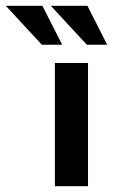

<svg xmlns="http://www.w3.org/2000/svg" viewBox="-112 -641 399 661"><path d="M77 -424H191V0H77ZM-92 -621H34L102 -487H32ZM63 -621H189L257 -487H187Z"/></svg>

Font: Reem Kufi Medium
Style: Regular
Weight: 500
Designer: Khaled Hosny
Version: Version 1.001